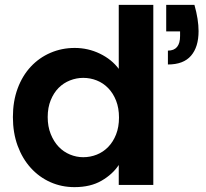

<svg xmlns="http://www.w3.org/2000/svg" viewBox="-20 -760 846 789"><path d="M779 -740Q796 -680 796 -632Q796 -567 765 -531Q734 -495 670 -495V-552Q720 -552 720 -612V-631H663V-740ZM33 -279Q33 -344 52.5 -396.5Q72 -449 106.5 -486Q141 -523 187.5 -543Q234 -563 287 -563Q342 -563 390.5 -539.5Q439 -516 468 -477V-740H610V0H468V-82Q443 -44 397.5 -17.5Q352 9 286 9Q233 9 187 -11.5Q141 -32 106.5 -70Q72 -108 52.5 -161Q33 -214 33 -279ZM469 -277Q469 -316 457 -346.5Q445 -377 424.5 -398Q404 -419 377.5 -429.5Q351 -440 322 -440Q294 -440 267.5 -429.5Q241 -419 221 -399Q201 -379 188.5 -348.5Q176 -318 176 -279Q176 -240 188.5 -209Q201 -178 221 -157Q241 -136 267.5 -125Q294 -114 322 -114Q351 -114 377.5 -124.5Q404 -135 424.5 -156Q445 -177 457 -207.5Q469 -238 469 -277Z"/></svg>

Font: SVN-Poppins SemiBold
Style: Regular
Weight: 600
Designer: Ninad Kale (Devanagari), Jonny Pinhorn (Latin)
Foundry: Indian Type Foundry
Version: Version 3.002 2017